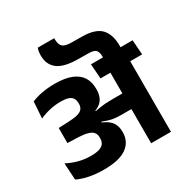

<svg xmlns="http://www.w3.org/2000/svg" viewBox="-200 -1079 1217 1250"><g transform="rotate(-30 409.0 -454.0)"><path d="M375.5 -898.5Q375.5 -899 375.2 -903.2Q375 -907.5 375 -908H251.5Q247 -895 245 -881.2Q243 -867.5 243 -853.5Q243 -785 289.8 -749Q336.5 -713 439.5 -712L519.5 -711Q561 -711 574.5 -695.5Q588 -680 588 -647.5V-615.5H720V-653.5Q720 -737 679 -781.2Q638 -825.5 537 -826.5L464 -827Q412.5 -827 394 -843Q375.5 -859 375.5 -898.5ZM818.5 -530.5 810.5 -641H497.5L505.5 -530.5ZM580 0H729V-570H580ZM25.5 -169 33 -43Q73 -23.5 122.8 -14Q172.5 -4.5 229 -4.5Q346 -4.5 401 -44.5Q456 -84.5 456 -155V-160Q456 -193.5 442.5 -219.5Q429 -245.5 395.5 -265Q362 -284.5 301.5 -299L299.5 -353.5Q354 -356 386.5 -372.2Q419 -388.5 433.2 -416Q447.5 -443.5 447.5 -480.5V-487.5Q447.5 -538 425 -574Q402.5 -610 354.2 -629.8Q306 -649.5 230 -649.5Q176.5 -649.5 132.5 -641.2Q88.5 -633 54 -618L45.5 -494.5Q82 -511 122 -520.2Q162 -529.5 205 -529.5Q258.5 -529.5 280 -513Q301.5 -496.5 301.5 -462.5V-458Q301.5 -436 291 -421.5Q280.5 -407 254.8 -399.5Q229 -392 182.5 -390L108.5 -387V-273.5L189.5 -271Q233 -269 259.2 -261.2Q285.5 -253.5 297.2 -238.5Q309 -223.5 309 -201V-195.5Q309 -171 298.2 -155.5Q287.5 -140 263.8 -132.2Q240 -124.5 201 -124.5Q152.5 -124.5 108.2 -136.5Q64 -148.5 25.5 -169ZM293.5 -363.5V-288L366 -272L370 -283.5Q391 -275.5 410 -269.5Q429 -263.5 451.2 -260.2Q473.5 -257 503.5 -257H632V-374.5H501.5Q474.5 -374.5 452.8 -373Q431 -371.5 411.8 -368.5Q392.5 -365.5 372.5 -361.5L371.5 -369.5Z"/></g></svg>

Font: Anek Devanagari
Style: Bold
Weight: 700
Designer: Kailash Malviya (Devanagari) & Yesha Goshar (Latin)
Foundry: Ek Type
Version: Version 1.003